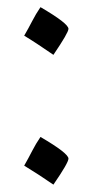

<svg xmlns="http://www.w3.org/2000/svg" viewBox="-20 -437 246 523"><path d="M45.9 14.2Q57.6 -6.3 67.6 -25.9Q77.6 -45.4 90.3 -64Q166.5 -19.5 166.5 -4.9Q166.5 6.3 125.5 65.9Q82 36.1 45.9 14.2ZM45.9 -339.8Q57.6 -359.9 67.6 -379.4Q77.6 -398.9 90.3 -417.5Q166.5 -373 166.5 -358.4Q166.5 -348.1 125.5 -287.6Q76.7 -321.3 45.9 -339.8Z"/></svg>

Font: Noto Naskh Arabic
Style: Regular
Weight: 400
Designer: Monotype Design team
Foundry: Monotype Imaging Inc.
Version: Version 1.01